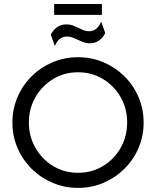

<svg xmlns="http://www.w3.org/2000/svg" viewBox="-20 -922 776 955"><path d="M368.1 12.5Q300.7 12.5 241.3 -12.8Q181.9 -38.2 137.2 -82.6Q92.4 -127.1 67 -186.1Q41.7 -245.1 41.7 -312.5Q41.7 -379.9 67 -438.9Q92.4 -497.9 137.2 -542.4Q181.9 -586.8 241.3 -612.2Q300.7 -637.5 368.1 -637.5Q436.1 -637.5 495.1 -612.2Q554.2 -586.8 599 -542.4Q643.8 -497.9 669.1 -438.9Q694.4 -379.9 694.4 -312.5Q694.4 -245.1 669.1 -186.1Q643.8 -127.1 599 -82.6Q554.2 -38.2 495.1 -12.8Q436.1 12.5 368.1 12.5ZM368.1 -62.5Q436.8 -62.5 492.4 -96.2Q547.9 -129.9 580.2 -186.8Q612.5 -243.8 612.5 -312.5Q612.5 -381.9 580.2 -438.5Q547.9 -495.1 492.4 -528.8Q436.8 -562.5 368.1 -562.5Q299.3 -562.5 244.1 -528.8Q188.9 -495.1 156.2 -438.5Q123.6 -381.9 123.6 -312.5Q123.6 -243.8 156.2 -186.8Q188.9 -129.9 244.1 -96.2Q299.3 -62.5 368.1 -62.5ZM252.8 -693.1 232.6 -750Q245.8 -775 265.3 -787.8Q284.7 -800.7 309 -800.7Q330.6 -800.7 349.7 -792.4Q368.8 -784 387.2 -775.3Q405.6 -766.7 423.6 -766.7Q444.4 -766.7 459.4 -779.5Q474.3 -792.4 483.3 -814.6L503.5 -757.6Q491 -732.6 471.5 -719.8Q452.1 -706.9 427.1 -706.9Q406.2 -706.9 386.8 -715.3Q367.4 -723.6 349.3 -731.9Q331.2 -740.3 313.2 -740.3Q272.2 -740.3 252.8 -693.1ZM249.3 -847.9V-902.1H486.8V-847.9Z"/></svg>

Font: co2trust
Style: Regular
Weight: 400
Designer: Kristian Moeller
Foundry: Dicotype
Version: Version 1.000